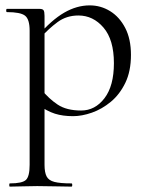

<svg xmlns="http://www.w3.org/2000/svg" viewBox="-20 -419 545 714"><path d="M16.6 275Q14.4 275 14.4 269Q14.4 263 16.6 263Q62.8 263 76.5 250Q90.2 237 90.2 194V-305Q90.2 -347.4 73.1 -360.7Q56 -374 5.8 -374Q3 -374 3 -380Q3 -386 5.8 -386Q31.2 -386 53.8 -386Q76.4 -386 94.9 -386Q113.4 -386 126.8 -386Q138.4 -386 142 -380.9Q145.6 -375.8 145.6 -359.8V194Q145.6 222 153.3 237Q161 252 182.4 257.5Q203.8 263 245.8 263Q248.8 263 248.8 269Q248.8 275 245.8 275Q219.4 275 186.8 274Q154.2 273 118.4 273Q90.4 273 63.5 274Q36.6 275 16.6 275ZM251.6 13Q213.4 13 184.3 3.8Q155.2 -5.4 119.6 -30.4L134.6 -85.4Q161.4 -52 194.5 -30Q227.6 -8 281.8 -8Q333.6 -8 368.6 -53.8Q403.6 -99.6 403.6 -184Q403.6 -271.2 365 -316.3Q326.4 -361.4 271.6 -361.4Q227.4 -361.4 194 -336.8Q160.6 -312.2 129.8 -277.6L120.6 -285.6Q171.6 -344.6 218.5 -371.8Q265.4 -399 313.6 -399Q354.8 -399 389.6 -377.5Q424.4 -356 445.7 -315Q467 -274 467 -215Q467 -154.2 446.1 -111Q425.2 -67.8 392.2 -40.5Q359.2 -13.2 321.9 -0.1Q284.6 13 251.6 13Z"/></svg>

Font: Cormorant Light
Style: Regular
Weight: 300
Designer: Christian Thalmann (Catharsis Fonts)
Foundry: Catharsis Fonts
Version: Version 4.000